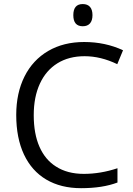

<svg xmlns="http://www.w3.org/2000/svg" viewBox="-20 -935 666 964"><path d="M61.5 -357.9Q61.5 -467.8 103 -550.8Q144.5 -633.8 222.2 -679.2Q299.3 -724.1 402.8 -724.1Q508.8 -724.1 597.7 -682.6L568.8 -612.8Q485.8 -652.8 404.8 -652.8Q325.7 -652.8 268.3 -617.2Q210.9 -581.5 180.2 -514.9Q149.4 -448.2 149.4 -356.9Q149.4 -263.2 178.2 -198Q207 -132.8 260.7 -99.1Q317.9 -62 400.9 -62Q484.9 -62 569.8 -90.3V-18.6Q495.1 9.8 387.2 9.8Q285.6 9.8 212.4 -33.4Q139.2 -76.7 100.3 -159.4Q61.5 -242.2 61.5 -357.9ZM348.1 -858.9Q348.1 -886.7 359.9 -900.6Q371.6 -914.6 395.5 -914.6Q419.4 -914.6 431.9 -900.4Q444.3 -886.2 444.3 -858.9Q444.3 -832 431.9 -817.6Q419.4 -803.2 395.5 -803.2Q348.1 -803.2 348.1 -858.9Z"/></svg>

Font: Viking Open Sans
Style: Regular
Weight: 400
Foundry: Ascender Corporation
Version: Version 2.001